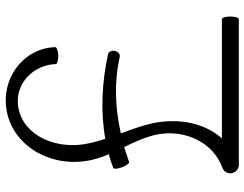

<svg xmlns="http://www.w3.org/2000/svg" viewBox="-116 -748 894 703"><g transform="rotate(-90 331.5 -396.0)"><path d="M91 -371C109 -377 127 -383 145 -389C165 -348 184 -307 192 -263C209 -164 162 -63 69 -29C57 -25 49 -14 49 0C49 17 63 31 80 31H613C619 31 623 17 623 0C623 -17 619 -31 613 -31H177C234 -96 249 -185 235 -270C227 -315 211 -358 195 -401C288 -422 383 -426 475 -405C485 -403 495 -411 497 -423C500 -435 494 -446 485 -448C383 -470 277 -476 175 -458C167 -484 159 -511 155 -538C138 -654 197 -770 304 -778C382 -784 446 -719 449 -639C449 -634 463 -630 480 -630C498 -631 511 -636 511 -641C508 -749 411 -830 301 -822C162 -812 72 -673 94 -529C98 -500 107 -472 119 -445C102 -441 86 -435 69 -429C64 -428 65 -413 71 -397C77 -380 86 -369 91 -371Z"/></g></svg>

Font: Nupuram ExtraLight
Style: Regular
Weight: 200
Designer: Santhosh Thottingal (santhosh.thottingal@gmail.com)
Foundry: SMC
Version: Version 1.000